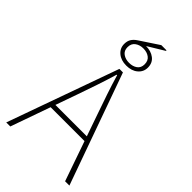

<svg xmlns="http://www.w3.org/2000/svg" viewBox="-277 -997 1075 1075"><g transform="rotate(45 260.0 -460.0)"><path d="M10 0 246 -660H274L510 0H476L338 -396Q317 -456 298.5 -510.5Q280 -565 262 -626H258Q240 -565 221.5 -510.5Q203 -456 182 -396L42 0ZM112 -236V-264H405V-236ZM260 -700Q218 -700 192 -722Q166 -744 166 -778Q166 -801 176 -817Q186 -833 206 -846L318 -920H358L360 -916L248 -848L260 -856Q301 -856 327.5 -835.5Q354 -815 354 -778Q354 -744 328 -722Q302 -700 260 -700ZM260 -722Q289 -722 308.5 -736Q328 -750 328 -778Q328 -807 308.5 -821.5Q289 -836 260 -836Q232 -836 212 -821.5Q192 -807 192 -778Q192 -750 212 -736Q232 -722 260 -722Z"/></g></svg>

Font: Source Sans 3
Style: Regular
Weight: 200
Designer: Paul D. Hunt
Foundry: Adobe
Version: Version 3.046;hotconv 1.0.118;makeotfexe 2.5.65603